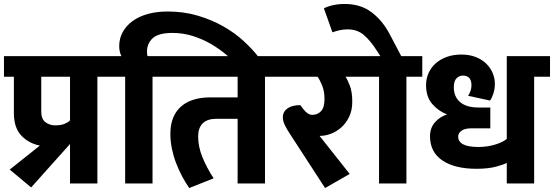

<svg xmlns="http://www.w3.org/2000/svg" viewBox="-30 -925 2793 968"><path d="M541 -538H461V0H323V-199L127 20L19 -70L171 -191Q115 -202 77.5 -241.5Q40 -281 40 -355V-538H-10V-642H541ZM178 -362Q178 -325 199 -309Q220 -293 249 -293Q277 -293 295 -300.5Q313 -308 323 -318V-538H178Z M601 -538H521V-642H582Q577 -652 574 -665Q571 -678 571 -692Q571 -731 588.5 -763Q606 -795 638 -818.5Q670 -842 715 -854.5Q760 -867 815 -867Q897 -867 967.5 -846Q1038 -825 1096 -792Q1154 -759 1198.5 -718Q1243 -677 1274 -637L1282 -626L1192 -569L1182 -581Q1152 -614 1114.5 -646Q1077 -678 1034 -703Q991 -728 942 -743.5Q893 -759 839 -759Q769 -759 740 -732.5Q711 -706 711 -664Q711 -649 714 -642H819V-538H739V0H601Z M1060 -326Q1015 -326 992 -303Q969 -280 969 -238Q969 -185 990.5 -132.5Q1012 -80 1047 -26L924 23Q906 -3 889 -34.5Q872 -66 858.5 -101Q845 -136 837 -173.5Q829 -211 829 -250Q829 -298 843.5 -332.5Q858 -367 884.5 -389.5Q911 -412 947.5 -423Q984 -434 1028 -434H1168V-538H789V-642H1386V-538H1306V0H1168V-326Z M1733 -48 1609 23 1429 -254Q1412 -280 1404 -298.5Q1396 -317 1396 -334Q1396 -362 1419.5 -378.5Q1443 -395 1484 -395L1500 -374Q1509 -362 1520.5 -354Q1532 -346 1545 -346Q1571 -346 1588.5 -364.5Q1606 -383 1606 -426Q1606 -464 1594.5 -493Q1583 -522 1571 -538H1366V-642H1821V-538H1712Q1722 -524 1734 -492.5Q1746 -461 1746 -412Q1746 -368 1730 -335.5Q1714 -303 1690 -282Q1666 -261 1638 -250.5Q1610 -240 1585 -240H1581Z M1603 -883Q1622 -893 1649.5 -899Q1677 -905 1708 -905Q1788 -905 1843 -863.5Q1898 -822 1934 -754L1993 -642H2099V-538H2019V0H1881V-538H1801V-642H1888L1869 -671Q1834 -725 1801.5 -751Q1769 -777 1722 -777Q1702 -777 1682 -772.5Q1662 -768 1646 -762Z M2525 -642H2743V-538H2663V0H2525V-104Q2515 -97 2474 -85.5Q2433 -74 2372 -74Q2263 -74 2200.5 -116Q2138 -158 2138 -238Q2138 -280 2163 -308.5Q2188 -337 2224 -348Q2180 -365 2149 -401Q2118 -437 2118 -496Q2118 -529 2131 -557.5Q2144 -586 2167.5 -606.5Q2191 -627 2223.5 -638.5Q2256 -650 2296 -650Q2337 -650 2368.5 -637.5Q2400 -625 2421.5 -604Q2443 -583 2454 -556.5Q2465 -530 2465 -503Q2465 -475 2457 -452Q2449 -429 2441 -418L2330 -442Q2337 -452 2342 -466Q2347 -480 2347 -495Q2347 -544 2303 -544Q2286 -544 2272 -530.5Q2258 -517 2258 -485Q2258 -437 2290 -410Q2322 -383 2382 -383H2442V-278H2346Q2314 -278 2297 -266Q2280 -254 2280 -237Q2280 -184 2381 -184Q2426 -184 2466 -196Q2506 -208 2525 -225Z"/></svg>

Font: Ek Mukta ExtraBold
Style: Regular
Weight: 800
Designer: Girish Dalvi and Yashodeep Gholap
Foundry: Ek Type
Version: Version 2.538;PS 1.002;hotconv 16.6.51;makeotf.lib2.5.65220;